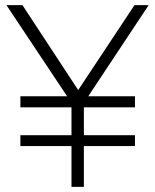

<svg xmlns="http://www.w3.org/2000/svg" viewBox="-20 -724 600 744"><path d="M59 -158V-200H257V-308H59V-351H240L5 -704H67L283 -375L501 -704H556L322 -351H503V-308H305V-200H503V-158H305V0H257V-158Z"/></svg>

Font: Prodigy Sans Light
Style: Regular
Weight: 300
Designer: Wei Huang
Foundry: Wei Huang
Version: Version 1.003; ttfautohint (v1.8.3)